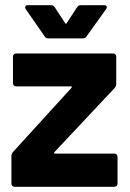

<svg xmlns="http://www.w3.org/2000/svg" viewBox="-20 -720 500 740"><path d="M24 -12V-119Q24 -127 30 -134L255 -381Q260 -387 253 -387H42Q37 -387 33.5 -390.5Q30 -394 30 -399V-502Q30 -507 33.5 -510.5Q37 -514 42 -514H416Q421 -514 424.5 -510.5Q428 -507 428 -502V-396Q428 -389 422 -381L190 -134Q186 -128 192 -128H421Q426 -128 429.5 -124.5Q433 -121 433 -116V-12Q433 -7 429.5 -3.5Q426 0 421 0H36Q31 0 27.5 -3.5Q24 -7 24 -12ZM77 -692Q77 -700 87 -700H177Q186 -700 191 -692L231 -631Q234 -625 237 -631L277 -692Q282 -700 291 -700H381Q389 -700 391 -695.5Q393 -691 389 -685L313 -579Q308 -572 299 -572H166Q157 -572 152 -580L79 -685Q77 -688 77 -692Z"/></svg>

Font: UMi
Style: Bold
Weight: 700
Designer: Peter Middis
Foundry: We Are UMi
Version: Version 1.0